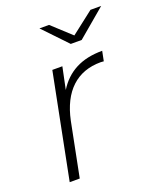

<svg xmlns="http://www.w3.org/2000/svg" viewBox="-127 -747 689 827"><g transform="rotate(-20 218.0 -333.5)"><path d="M374 -484 365 -439 351 -440Q269 -440 216.5 -391Q164 -342 144 -247L95 0H49L144 -480H190L169 -379Q201 -431 251.5 -457.5Q302 -484 374 -484ZM436 -667 307 -558H257L153 -667H197L284 -587L387 -667Z"/></g></svg>

Font: Montserrat Ace
Style: Light Italic
Weight: 300
Italic angle: -11.3°
Designer: Julieta Ulanovsky
Foundry: Julieta Ulanovsky
Version: Version 1